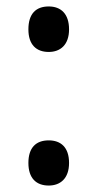

<svg xmlns="http://www.w3.org/2000/svg" viewBox="-20 -629 301 595"><path d="M131 -468C167 -468 194 -490 194 -538C194 -586 169 -609 131 -609C91 -609 68 -586 68 -538C68 -491 92 -468 131 -468ZM131 -54C167 -54 194 -76 194 -124C194 -173 168 -194 131 -194C91 -194 68 -171 68 -124C68 -77 92 -54 131 -54Z"/></svg>

Font: Noto Sans Malayalam UI Condensed Medium
Style: Regular
Weight: 500
Width: 3
Designer: Jelle Bosma - Monotype Design Team
Foundry: Monotype Imaging Inc.
Version: Version 2.104